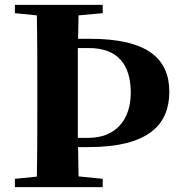

<svg xmlns="http://www.w3.org/2000/svg" viewBox="-20 -767 739 787"><path d="M41 0H401V-34L302 -44L300 -164H341C593 -164 674 -259 674 -391C674 -526 585 -608 349 -608H300L302 -704L401 -713V-747H41V-713L131 -704C133 -602 133 -499 133 -395V-351C133 -247 133 -144 131 -43L41 -34ZM299 -570H344C462 -570 516 -503 516 -387C516 -275 453 -202 343 -202H299V-352V-397Z"/></svg>

Font: Noto Serif SC Black
Style: Regular
Weight: 900
Designer: Ryoko NISHIZUKA 西塚涼子 (kana & ideographs); Frank Grießhammer (Latin, Greek & Cyrillic); Wenlong ZHANG 张文龙 (bopomofo); San
Foundry: Adobe
Version: Version 2.001;hotconv 1.1.0;makeotfexe 2.6.0